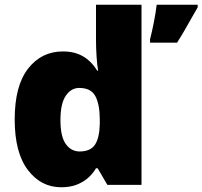

<svg xmlns="http://www.w3.org/2000/svg" viewBox="-20 -780 854 810"><path d="M238 10Q153 10 97.5 -63Q42 -136 42 -276Q42 -418 98.5 -490.5Q155 -563 245 -563Q282 -563 309 -552.5Q336 -542 356 -523.5Q376 -505 390 -482H394Q390 -503 387.5 -540Q385 -577 385 -612V-760H577V0H433L392 -70H385Q372 -48 352 -30Q332 -12 304 -1Q276 10 238 10ZM316 -141Q362 -141 381 -170Q400 -199 401 -259V-274Q401 -339 382.5 -374Q364 -409 314 -409Q280 -409 257.5 -376Q235 -343 235 -273Q235 -204 257.5 -172.5Q280 -141 316 -141ZM814 -749Q800 -725 787 -702Q774 -679 760 -654.5Q746 -630 727 -600H613V-614Q617 -629 621 -647.5Q625 -666 629 -685.5Q633 -705 636 -724.5Q639 -744 641 -760H814Z"/></svg>

Font: Noto Sans Armenian Black
Style: Regular
Weight: 900
Version: Version 2.007